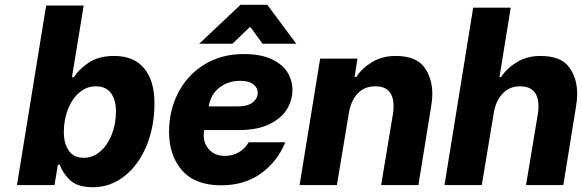

<svg xmlns="http://www.w3.org/2000/svg" viewBox="-20 -774 2434 803"><path d="M230 -85H222L208 0H51L173 -751H330L281 -451H289Q308 -482 349.5 -511Q391 -540 458 -540Q540 -540 583 -488Q626 -436 626 -343Q626 -244 592.5 -163.5Q559 -83 500 -37Q441 9 369 9Q303 9 272 -21.5Q241 -52 230 -85ZM465 -309Q465 -355 444.5 -384Q424 -413 380 -413Q343 -413 312.5 -387.5Q282 -362 264.5 -318Q247 -274 247 -221Q247 -174 267.5 -144Q288 -114 331 -114Q368 -114 398.5 -140Q429 -166 447 -210.5Q465 -255 465 -309Z M687 -222Q687 -313 726 -387.5Q765 -462 836 -505Q907 -548 999 -548Q1070 -548 1116 -526.5Q1162 -505 1182.5 -471Q1203 -437 1203 -398Q1203 -356 1180.5 -318Q1158 -280 1107.5 -255Q1057 -230 978 -230H834L833 -222Q832 -217 832 -208Q832 -172 856 -147Q880 -122 920 -122Q953 -122 979.5 -137.5Q1006 -153 1020 -179H1173Q1141 -99 1072 -49Q1003 1 905 1Q796 1 741.5 -61.5Q687 -124 687 -222ZM973 -329Q1017 -329 1037.5 -346Q1058 -363 1058 -386Q1058 -407 1039.5 -421.5Q1021 -436 984 -436Q934 -436 897.5 -407.5Q861 -379 853 -329ZM986 -754H1098L1219 -591H1078L1028 -660H1024L952 -591H813Z M1319 -529H1475L1463 -452H1470Q1494 -489 1536.5 -514.5Q1579 -540 1634 -540Q1719 -540 1753.5 -494Q1788 -448 1788 -381Q1788 -355 1783 -328L1730 0H1574L1624 -301Q1626 -312 1626 -331Q1626 -370 1607.5 -391.5Q1589 -413 1550 -413Q1503 -413 1475 -382Q1447 -351 1439 -301L1389 0H1233Z M1959 -742H2116L2069 -452H2076Q2100 -489 2142.5 -514.5Q2185 -540 2240 -540Q2325 -540 2359.5 -494Q2394 -448 2394 -381Q2394 -355 2389 -328L2336 0H2180L2230 -301Q2232 -311 2232 -331Q2232 -370 2213 -391.5Q2194 -413 2155 -413Q2110 -413 2081.5 -382Q2053 -351 2045 -301L1995 0H1839Z"/></svg>

Font: Be Vietnam ExtraBold
Style: Italic
Weight: 800
Italic angle: -9.778°
Designer: Gabriel Lam
Foundry: TypeRant
Version: Version 3.000